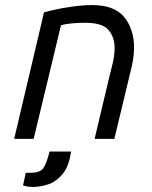

<svg xmlns="http://www.w3.org/2000/svg" viewBox="-20 -549 600 759"><path d="M36 0 154 -500Q204 -514 255.5 -521.5Q307 -529 343 -529Q433 -529 471.5 -481Q510 -433 510 -360Q510 -336 505.5 -310Q501 -284 494 -258L432 0H354L410 -236Q418 -267 425.5 -299Q433 -331 433 -359Q433 -403 408.5 -431Q384 -459 317 -459Q289 -459 263 -456.5Q237 -454 221 -449L113 0ZM111 190Q101 190 92.5 189Q84 188 71 184L82 134H102Q140 134 152.5 114Q165 94 176 50H261Q253 107 228.5 137.5Q204 168 172.5 179Q141 190 111 190Z"/></svg>

Font: Ubuntu Sans Mono
Style: Italic
Weight: 400
Italic angle: -13.5°
Monospace: yes
Designer: Dalton Maag Ltd
Foundry: Dalton Maag Ltd
Version: Version 1.006